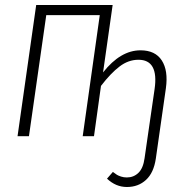

<svg xmlns="http://www.w3.org/2000/svg" viewBox="-20 -542 742 764"><path d="M539.1 -341.8Q597.7 -341.8 623.8 -301.5Q649.9 -261.2 640.1 -190.9L612.8 0L600.1 88.9Q591.8 145.5 561 173.8Q530.3 202.1 484.9 202.1Q440.9 202.1 405.8 168.9L429.2 142.1Q439.5 149.9 445.3 153.6Q451.2 157.2 461.7 160.6Q472.2 164.1 484.9 164.1Q511.7 164.1 530.8 145.8Q549.8 127.4 555.2 87.9L567.9 0L595.2 -188Q611.8 -304.2 530.8 -304.2Q490.7 -304.2 455.6 -277.3Q420.4 -250.5 381.8 -200.2L354 0H309.1L377 -481.9H164.1L95.2 0H49.8L124 -522H428.2L390.1 -253.9Q459.5 -341.8 539.1 -341.8Z"/></svg>

Font: Fira Sans Compressed ExtraLight
Style: Italic
Weight: 250
Width: 3
Italic angle: -8°
Designer: Carrois Corporate & Edenspiekermann AG
Foundry: Carrois Corporate GbR & Edenspiekermann AG
Version: Version 4.203;PS 004.203;hotconv 1.0.88;makeotf.lib2.5.64775